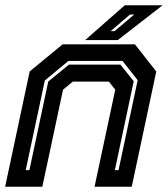

<svg xmlns="http://www.w3.org/2000/svg" viewBox="-22 -708 637 728"><path d="M-2.5 0 90.5 -437 215.5 -540H489.5L570.5 -437L477.5 0H336.5L415 -368L391 -398.5H254L217 -368L138.5 0ZM75.5 -63H89.5L161 -399L239.5 -463H434.5L485 -400L413.5 -63H427.5L500 -404L442.5 -477H237.5L148 -403ZM301 -556 451 -688H594.5L424.5 -556ZM397.5 -590H412.5L487 -653H471Z"/></svg>

Font: Tourney Thin
Style: Bold Italic
Weight: 700
Italic angle: -12°
Version: Version 1.015